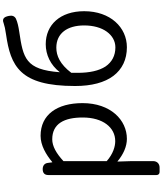

<svg xmlns="http://www.w3.org/2000/svg" viewBox="77 -922 1074 1268"><g transform="rotate(-90 614.0 -288.0)"><path d="M92 -157V209C92 221 100 229 112 229H138H141C167 229 184 212 184 186V45L181 -50C230 -9 282 13 331 13C455 13 567 -94 567 -280C567 -448 491 -557 351 -557C288 -557 227 -521 178 -480H176L172 -510C169 -532 153 -543 131 -543C106 -543 92 -531 92 -506ZM184 -334V-406C236 -454 283 -480 328 -480C432 -480 472 -400 472 -279C472 -145 406 -64 316 -64C280 -64 232 -78 184 -120V-263Z M747 -76C791 -18 855 13 936 13C1067 13 1174 -96 1174 -269C1174 -428 1084 -523 956 -523C887 -523 819 -492 771 -430C788 -657 864 -672 1039 -698C1072 -703 1101 -709 1125 -720C1143 -730 1147 -746 1143 -766C1137 -797 1125 -813 1095 -801C1077 -795 1056 -790 1020 -785C917 -770 832 -748 772 -683C713 -619 680 -513 680 -329C680 -220 703 -134 747 -76ZM1039 -120C1013 -84 977 -63 935 -63C880 -63 838 -86 809 -128C781 -171 767 -233 767 -312V-354C824 -429 880 -453 933 -453C1028 -453 1080 -381 1080 -269C1080 -208 1065 -156 1039 -120Z"/></g></svg>

Font: GenSenRounded2 TW R
Style: Regular
Weight: 400
Version: Version 2.100;PS 2.1;hotconv 16.6.51;makeotf.lib2.5.65220 DE